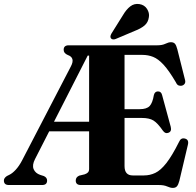

<svg xmlns="http://www.w3.org/2000/svg" viewBox="-30 -927 980 962"><path d="M416.5 -81V-269H216.5L145.5 -130Q130 -100 138.5 -79.5Q147 -59 172 -50.5L189.5 -45Q206 -37.5 206 -22.5Q206 0 181 0H14.5Q-10.5 0 -10.5 -22.5Q-10.5 -35 4.5 -45L16.5 -51Q31.5 -58 48.5 -76.2Q65.5 -94.5 80.5 -123L325.5 -595Q348 -638 309.5 -651.5Q289 -660 289 -677.5Q289 -700 314.5 -700H758.5Q783 -700 798.8 -707.8Q814.5 -715.5 826.5 -715.5Q840 -715.5 846.8 -707.5Q853.5 -699.5 858.5 -680L897.5 -525Q900 -514 894.8 -506.8Q889.5 -499.5 880 -497.5Q872 -496 864.2 -499.2Q856.5 -502.5 851 -515Q816.5 -573.5 789.5 -602.8Q762.5 -632 737.2 -642Q712 -652 683 -652H594V-380H670Q705 -380 719.8 -395.8Q734.5 -411.5 741 -451Q745.5 -468.5 761 -469Q778 -469.5 782.5 -449.5L825.5 -291.5Q831.5 -267.5 813 -261.5Q798 -255.5 786 -272.5Q760 -310 739.2 -323Q718.5 -336 681 -336H594V-95Q594 -48 635 -48H691.5Q721.5 -48 748.2 -60.8Q775 -73.5 803.5 -109.8Q832 -146 867 -216Q876 -237.5 895.5 -233Q918.5 -228 911 -200L868.5 -20.5Q863.5 -1.5 856.5 6.5Q849.5 14.5 836 14.5Q823.5 14.5 807.5 7.2Q791.5 0 765.5 0H375Q349.5 0 349.5 -22.5Q349.5 -39.5 367 -47L394 -53.5Q404.5 -57 410.5 -63Q416.5 -69 416.5 -81ZM409.5 -648.5 240.5 -317H416.5V-648.5ZM586 -851Q603 -880 623 -895.2Q643 -910.5 668.5 -906.5Q694 -902.5 706.8 -882.2Q719.5 -862 716 -841.5Q712.5 -814.5 693.8 -799Q675 -783.5 646 -772.5L549 -731.5Q543 -729 536.2 -729.5Q529.5 -730 526 -735Q522 -740.5 523.5 -746.5Q525 -752.5 528.5 -759Z"/></svg>

Font: Fraunces 144pt S050
Style: Bold
Weight: 700
Version: Version 1.000; ttfautohint (v1.8.3)